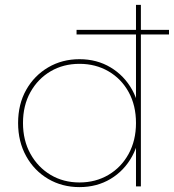

<svg xmlns="http://www.w3.org/2000/svg" viewBox="-20 -762 711 785"><path d="M305 3Q234 3 177 -30.5Q120 -64 87 -123.5Q54 -183 54 -259Q54 -336 87 -394.5Q120 -453 177 -486.5Q234 -520 305 -520Q376 -520 432 -486.5Q488 -453 520.5 -394.5Q553 -336 553 -259Q553 -183 520.5 -123.5Q488 -64 432 -30.5Q376 3 305 3ZM305 -16Q371 -16 423.5 -47Q476 -78 506 -133Q536 -188 536 -259Q536 -331 506 -385.5Q476 -440 423.5 -470.5Q371 -501 305 -501Q239 -501 187 -470.5Q135 -440 104.5 -385.5Q74 -331 74 -259Q74 -188 104.5 -133Q135 -78 187 -47Q239 -16 305 -16ZM536 0V-190L546 -260L536 -330V-742H556V0ZM293 -621V-640H671V-621Z"/></svg>

Font: Montserrat Thin
Style: Regular
Weight: 100
Designer: Julieta Ulanovsky
Foundry: Julieta Ulanovsky
Version: Version 9.000